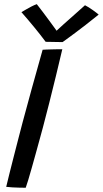

<svg xmlns="http://www.w3.org/2000/svg" viewBox="-20 -897 494 922"><path d="M103.5 4.5Q92.2 4.5 74.8 4.2Q57.4 3.8 39.6 2.8Q21.8 1.9 9.8 0.2Q16.2 -26.9 25.7 -64.9Q35.1 -102.8 46.2 -145.8Q57.2 -188.9 68.3 -231.7Q79.4 -274.5 89.1 -311.6Q108.1 -382.7 132.4 -470.9Q156.8 -559.1 184.7 -658.1Q190.2 -658.6 201.8 -659Q213.4 -659.3 227.8 -659.8Q242.2 -660.2 255.8 -660.4Q269.4 -660.6 279.2 -660.6Q264.8 -599.2 248.6 -532.3Q232.3 -465.4 216.2 -401.6Q200.1 -337.7 186 -284.9Q179.6 -261.3 170.6 -228.4Q161.6 -195.5 151.7 -159.6Q141.8 -123.6 132.3 -90.2Q122.9 -56.9 115.3 -31.7Q107.8 -6.4 103.5 4.5ZM388.1 -871.8Q396.2 -868 406.2 -861.6Q416.2 -855.2 426 -848.3Q435.8 -841.4 443.3 -835.5Q450.8 -829.6 453.8 -826.9Q384.4 -771.1 341.7 -739.6Q299.1 -708.1 280.8 -695Q272.2 -695 257 -695.2Q241.7 -695.5 225.9 -695.8Q210.1 -696 199.3 -696.2Q173.5 -730.9 144.1 -766.6Q114.8 -802.4 82.9 -838.6Q91.6 -843.6 104.5 -851.2Q117.4 -858.8 131.4 -866Q145.4 -873.1 156.6 -877.1Q170.5 -859.3 186.4 -838.4Q202.2 -817.6 216.6 -797.8Q230.9 -778.1 241.3 -764Q251.7 -749.9 254.4 -745.6H247.5Q259.4 -757.1 284.3 -779.4Q309.2 -801.7 337.7 -826.8Q366.2 -852 388.1 -871.8Z"/></svg>

Font: Grandstander Thin
Style: Italic
Weight: 100
Italic angle: -15°
Designer: Tyler Finck
Foundry: Etcetera Type Co
Version: Version 1.200